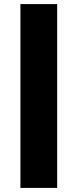

<svg xmlns="http://www.w3.org/2000/svg" viewBox="-20 -720 380 940"><path d="M80 200V-700H260V200Z"/></svg>

Font: Golos Text Black
Style: Regular
Weight: 900
Designer: A.Korolkova, Vitaly Kuzmin
Foundry: ParaType Ltd
Version: Version 2.004